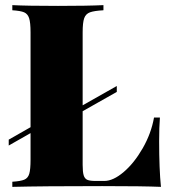

<svg xmlns="http://www.w3.org/2000/svg" viewBox="-20 -728 666 748"><path d="M383 -688Q347 -686 330.5 -680Q314 -674 308 -657Q302 -640 302 -602V-86Q302 -58 306 -45Q310 -32 320 -27.5Q330 -23 353 -23H386Q421 -23 462 -58Q503 -93 536 -150.5Q569 -208 580 -270H603Q600 -234 600 -178Q600 -70 607 0Q539 -3 378 -3Q144 -3 28 0V-20Q60 -22 74.5 -28Q89 -34 94 -51Q99 -68 99 -106V-602Q99 -640 93.5 -657Q88 -674 74 -680Q60 -686 28 -688V-708Q85 -705 206 -705Q321 -705 383 -708ZM435 -370 193 -233V-256L435 -393ZM193 -263 14 -161V-184L193 -286Z"/></svg>

Font: Playfair Display SC Black
Style: Regular
Weight: 900
Designer: Claus Eggers Sørensen
Foundry: Claus Eggers Sørensen
Version: Version 1.200; ttfautohint (v1.6)